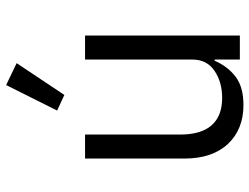

<svg xmlns="http://www.w3.org/2000/svg" viewBox="-116 -704 831 640"><g transform="rotate(-90 300.0 -383.5)"><path d="M422 -84H418Q399 -40 364.5 -14Q330 12 271 12Q189 12 140.5 -40Q92 -92 92 -185V-516H172V-199Q172 -129 203 -94Q234 -59 294 -59Q347 -59 384.5 -84.5Q422 -110 422 -158V-516H502V0H422ZM304 -585 252 -609 337 -779 410 -744Z"/></g></svg>

Font: iA Writer Duo V
Style: Regular
Weight: 400
Designer: Mike Abbink, Paul van der Laan, Pieter van Rosmalen, Oliver Reichenstein
Foundry: Information Architects Inc.
Version: Version 2.000